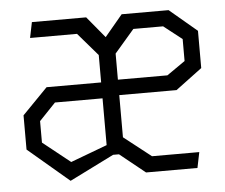

<svg xmlns="http://www.w3.org/2000/svg" viewBox="-43 -548 705 601"><g transform="rotate(-5 310.0 -247.0)"><path d="M248.5 -500H78L68 -451H215.5L277.5 -379V-293H106L26.5 -211.5V-104L155.5 5.5L295 -64H313.5L393 0H554.5L564.5 -49H416L330.5 -116V-248.5H510.5L593.5 -310.5V-427.5L507.5 -500H360L304 -433ZM76.5 -121.5V-189L128 -243H277.5V-96L162.5 -53ZM330.5 -297V-379L392.5 -451H486L543.5 -406V-337L486 -297Z"/></g></svg>

Font: Monaspace Krypton ExtraLight
Style: Regular
Weight: 200
Designer: Riley Cran & the Lettermatic Team
Foundry: Lettermatic
Version: Version 1.101 (Monaspace Krypton)